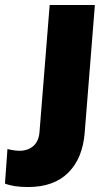

<svg xmlns="http://www.w3.org/2000/svg" viewBox="-125 -528 434 773"><path d="M-46 79Q-13 79 9 60Q31 41 34 4L75 -508H257L216 6Q208 109 150 167Q92 225 -12 225Q-71 225 -105 211L-95 72Q-67 79 -46 79Z"/></svg>

Font: Muli Black
Style: Italic
Weight: 900
Italic angle: -4.541°
Designer: Vernon Adams
Foundry: Vernon Adams
Version: Version 2.001